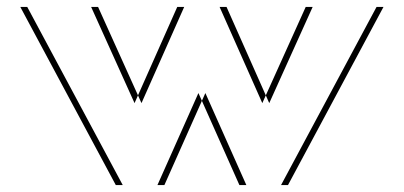

<svg xmlns="http://www.w3.org/2000/svg" viewBox="-20 -533 1163 553"><path d="M453.5 0H333.5L58.5 -513H262.5L387.5 -236L510.5 -513H632.5L755.5 -236L880.5 -513H1084.5L809.5 0H689.5L571.5 -265ZM433.5 0 551.5 -265 669.5 0H789.5L1064.5 -513H860.5L735.5 -236L612.5 -513H490.5L367.5 -236L242.5 -513H38.5L313.5 0Z"/></svg>

Font: Hussar Plate
Style: Regular
Weight: 700
Foundry: Cannot Into Space Fonts
Version: Version 0.798247